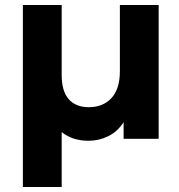

<svg xmlns="http://www.w3.org/2000/svg" viewBox="-20 -558 718 772"><path d="M72 -538H228V-257Q228 -191 256.5 -159Q285 -127 337 -127Q394 -127 428 -163.5Q462 -200 462 -272V-538H618V0H477V-67Q453 -29 415.5 -10.5Q378 8 336 8Q271 8 228 -27V194H72Z"/></svg>

Font: Chess Sans
Style: Bold
Weight: 700
Designer: Wolf Bōese
Foundry: Wolf Bōese
Version: Version 7.223